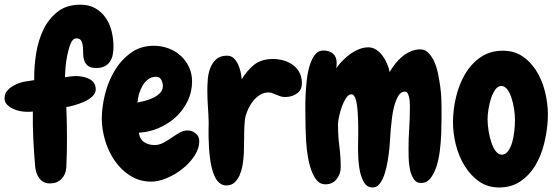

<svg xmlns="http://www.w3.org/2000/svg" viewBox="-55 -787 2423 835"><path d="M438.5 -584Q438.5 -565.4 435.1 -548.3Q431.6 -531.2 422.9 -518.6Q414.1 -505.9 399.4 -498.5Q384.8 -491.2 363.3 -491.2Q338.9 -491.2 327.1 -501Q315.4 -510.7 311 -524.9Q306.6 -539.1 306.6 -555.7Q306.6 -572.3 305.2 -586.4Q303.7 -600.6 297.9 -610.4Q292 -620.1 276.4 -620.1Q261.7 -620.1 252.4 -597.7Q243.2 -575.2 237.3 -545.9Q231.4 -516.6 229.5 -488.8Q227.5 -460.9 227.5 -451.2Q240.2 -453.1 252 -454.6Q263.7 -456.1 277.3 -456.1Q291 -456.1 305.7 -453.1Q320.3 -450.2 333 -443.8Q345.7 -437.5 353.5 -426.3Q361.3 -415 361.3 -398.4Q361.3 -380.9 346.2 -367.2Q331.1 -353.5 310.1 -344.2Q289.1 -335 267.6 -329.1Q246.1 -323.2 233.4 -321.3Q236.3 -253.9 236.3 -185.5Q236.3 -121.1 233.4 -58.6Q231.4 -28.3 212.4 -8.8Q193.4 10.7 163.1 10.7Q146.5 10.7 134.8 4.4Q123 -2 115.2 -12.7Q107.4 -23.4 103 -37.1Q98.6 -50.8 97.7 -65.4Q92.8 -124 89.8 -183.1Q86.9 -242.2 87.9 -301.8Q81.1 -300.8 74.7 -300.8Q68.4 -300.8 61.5 -300.8Q49.8 -300.8 33.2 -303.7Q16.6 -306.6 1.5 -314Q-13.7 -321.3 -24.4 -332Q-35.2 -342.8 -35.2 -359.4Q-35.2 -380.9 -21 -395.5Q-6.8 -410.2 13.2 -419.4Q33.2 -428.7 55.2 -432.6Q77.1 -436.5 93.8 -438.5V-454.1Q93.8 -502 102.5 -556.6Q111.3 -611.3 133.8 -658.2Q156.2 -705.1 195.3 -735.8Q234.4 -766.6 294.9 -766.6Q333 -766.6 360.4 -750.5Q387.7 -734.4 405.3 -708.5Q422.9 -682.6 430.7 -649.9Q438.5 -617.2 438.5 -584Z M811.5 -173.8Q811.5 -140.6 790.5 -108.9Q769.5 -77.1 737.8 -52.2Q706.1 -27.3 669.9 -12.2Q633.8 2.9 603.5 2.9Q551.8 2.9 511.2 -22.9Q470.7 -48.8 443.4 -88.9Q416 -128.9 401.9 -177.2Q387.7 -225.6 387.7 -271.5Q387.7 -320.3 401.4 -376Q415 -431.6 442.9 -478.5Q470.7 -525.4 513.2 -556.6Q555.7 -587.9 614.3 -587.9Q647.5 -587.9 677.7 -576.7Q708 -565.4 730.5 -544.9Q752.9 -524.4 766.6 -496.1Q780.3 -467.8 780.3 -432.6Q780.3 -386.7 760.7 -346.7Q741.2 -306.6 709 -277.3Q676.8 -248 634.8 -230Q592.8 -211.9 548.8 -210Q552.7 -181.6 571.8 -168.9Q590.8 -156.2 617.2 -156.2Q636.7 -156.2 655.3 -166Q673.8 -175.8 691.4 -188Q709 -200.2 726.1 -210Q743.2 -219.7 760.7 -219.7Q780.3 -219.7 795.9 -207Q811.5 -194.3 811.5 -173.8ZM653.3 -413.1Q653.3 -425.8 646.5 -439.5Q639.6 -453.1 625 -453.1Q603.5 -453.1 588.9 -441.9Q574.2 -430.7 564.5 -413.6Q554.7 -396.5 549.3 -377Q543.9 -357.4 543 -340.8Q556.6 -343.8 575.7 -348.6Q594.7 -353.5 611.8 -361.8Q628.9 -370.1 641.1 -382.8Q653.3 -395.5 653.3 -413.1Z M1189.5 -365.2Q1175.8 -364.3 1166 -367.7Q1156.2 -371.1 1146.5 -375Q1137.7 -378.9 1128.9 -382.3Q1120.1 -385.7 1109.4 -384.8Q1089.8 -383.8 1074.7 -374Q1059.6 -364.3 1047.4 -349.6Q1035.2 -335 1026.4 -316.9Q1017.6 -298.8 1012.7 -281.2Q1009.8 -269.5 1008.3 -245.6Q1006.8 -221.7 1006.8 -194.3Q1005.9 -166 1005.9 -140.6Q1005.9 -115.2 1003.9 -100.6Q1002.9 -85 999 -64Q995.1 -43 986.8 -24.4Q978.5 -5.9 964.8 6.8Q951.2 19.5 929.7 19.5Q913.1 19.5 900.9 9.8Q888.7 0 880.4 -16.1Q872.1 -32.2 866.7 -53.7Q861.3 -75.2 858.4 -97.7Q855.5 -121.1 854 -144.5Q852.5 -168 852.1 -189Q851.6 -210 852.1 -227.5Q852.5 -245.1 852.5 -255.9Q851.6 -290 849.1 -324.7Q846.7 -359.4 846.7 -393.6Q846.7 -415 848.6 -441.4Q850.6 -467.8 859.4 -490.7Q868.2 -513.7 885.3 -529.3Q902.3 -544.9 932.6 -544.9Q949.2 -544.9 960.9 -534.2Q972.7 -523.4 980 -507.8Q987.3 -492.2 991.2 -474.6Q995.1 -457 996.1 -442.4Q1019.5 -480.5 1048.8 -504.4Q1078.1 -528.3 1125 -530.3Q1148.4 -531.2 1171.4 -525.9Q1194.3 -520.5 1213.4 -508.3Q1232.4 -496.1 1244.6 -476.6Q1256.8 -457 1257.8 -430.7Q1259.8 -399.4 1239.3 -382.8Q1218.8 -366.2 1189.5 -365.2Z M1865.2 -322.3Q1865.2 -303.7 1865.2 -272Q1865.2 -240.2 1863.8 -203.1Q1862.3 -166 1857.4 -128.4Q1852.5 -90.8 1842.3 -60.5Q1832 -30.3 1816.4 -10.7Q1800.8 8.8 1776.4 8.8Q1754.9 8.8 1743.7 -9.3Q1732.4 -27.3 1727.5 -51.8Q1722.7 -76.2 1722.2 -101.6Q1721.7 -127 1721.7 -141.6Q1721.7 -185.5 1724.6 -227.5Q1727.5 -269.5 1727.5 -313.5Q1727.5 -318.4 1727.5 -331.1Q1727.5 -343.8 1725.6 -356.4Q1723.6 -369.1 1719.2 -378.9Q1714.8 -388.7 1706.1 -388.7Q1688.5 -388.7 1677.7 -370.6Q1667 -352.5 1660.2 -328.1Q1653.3 -303.7 1650.4 -279.8Q1647.5 -255.9 1646.5 -244.1Q1644.5 -231.4 1643.1 -206.1Q1641.6 -180.7 1639.2 -150.4Q1636.7 -120.1 1631.3 -88.4Q1626 -56.6 1617.7 -30.8Q1609.4 -4.9 1596.7 11.7Q1584 28.3 1565.4 28.3Q1542 28.3 1529.3 7.8Q1516.6 -12.7 1510.7 -40Q1504.9 -67.4 1503.4 -95.7Q1502 -124 1502 -139.6Q1502 -156.2 1502.4 -171.9Q1502.9 -187.5 1502.9 -204.1Q1502.9 -210.9 1502.9 -226.6Q1502.9 -242.2 1502.4 -261.2Q1502 -280.3 1500.5 -300.8Q1499 -321.3 1496.1 -338.4Q1493.2 -355.5 1487.3 -366.2Q1481.4 -377 1473.6 -377Q1460.9 -377 1450.2 -360.8Q1439.5 -344.7 1431.6 -322.8Q1423.8 -300.8 1419.4 -279.3Q1415 -257.8 1415 -248V-242.2Q1415 -195.3 1420.9 -150.4Q1426.8 -105.5 1426.8 -58.6Q1426.8 -31.2 1409.2 -8.3Q1391.6 14.6 1360.4 14.6Q1337.9 14.6 1323.2 -2.4Q1308.6 -19.5 1298.8 -46.9Q1289.1 -74.2 1283.7 -106.9Q1278.3 -139.6 1276.4 -171.4Q1274.4 -203.1 1273.9 -229Q1273.4 -254.9 1273.4 -267.6Q1273.4 -282.2 1272.9 -310.5Q1272.5 -338.9 1273.9 -372.1Q1275.4 -405.3 1279.3 -439.9Q1283.2 -474.6 1292 -502.9Q1300.8 -531.2 1314.9 -549.3Q1329.1 -567.4 1351.6 -567.4Q1377 -567.4 1393.1 -553.7Q1409.2 -540 1409.2 -512.7Q1409.2 -506.8 1408.7 -501Q1408.2 -495.1 1407.2 -490.2Q1418 -505.9 1433.6 -522Q1449.2 -538.1 1467.3 -551.3Q1485.4 -564.5 1505.9 -572.8Q1526.4 -581.1 1546.9 -581.1Q1566.4 -581.1 1582 -570.3Q1597.7 -559.6 1609.4 -543.5Q1621.1 -527.3 1628.9 -508.8Q1636.7 -490.2 1639.6 -473.6Q1649.4 -491.2 1663.6 -509.3Q1677.7 -527.3 1694.3 -541Q1710.9 -554.7 1731 -563.5Q1751 -572.3 1772.5 -572.3Q1793 -572.3 1807.6 -557.6Q1822.3 -543 1833 -520Q1843.8 -497.1 1849.6 -468.3Q1855.5 -439.5 1859.4 -411.6Q1863.3 -383.8 1864.3 -359.9Q1865.2 -335.9 1865.2 -322.3Z M2115.2 28.3Q2065.4 28.3 2028.3 2Q1991.2 -24.4 1965.8 -65.4Q1940.4 -106.4 1927.7 -156.7Q1915 -207 1915 -255.9Q1915 -307.6 1927.7 -362.8Q1940.4 -418 1966.8 -463.4Q1993.2 -508.8 2034.2 -537.6Q2075.2 -566.4 2131.8 -566.4Q2186.5 -566.4 2225.1 -536.6Q2263.7 -506.8 2287.1 -462.4Q2310.5 -418 2320.3 -365.2Q2330.1 -312.5 2327.1 -265.6Q2324.2 -213.9 2311 -161.1Q2297.9 -108.4 2272.5 -66.4Q2247.1 -24.4 2208 2Q2168.9 28.3 2115.2 28.3ZM2125 -413.1Q2110.4 -413.1 2099.1 -397.5Q2087.9 -381.8 2080.6 -359.4Q2073.2 -336.9 2069.3 -312Q2065.4 -287.1 2065.4 -268.6Q2065.4 -245.1 2069.8 -217.8Q2074.2 -190.4 2082 -167.5Q2089.8 -144.5 2101.1 -129.4Q2112.3 -114.3 2127 -114.3Q2142.6 -114.3 2153.8 -128.9Q2165 -143.6 2171.9 -166Q2178.7 -188.5 2181.6 -215.3Q2184.6 -242.2 2184.6 -265.6Q2184.6 -287.1 2180.7 -313Q2176.8 -338.9 2169.4 -361.3Q2162.1 -383.8 2150.9 -398.4Q2139.6 -413.1 2125 -413.1Z"/></svg>

Font: Chewy
Style: Regular
Weight: 400
Version: Version 1.001